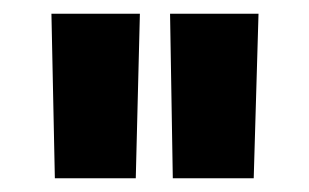

<svg xmlns="http://www.w3.org/2000/svg" viewBox="-20 -700 451 280"><path d="M350 -440H232L228 -680H357ZM178 -440H60L55 -680H184Z"/></svg>

Font: Titillium-CLs Web
Style: CLs-Bold
Weight: 700
Version: Version 1.002;PS 57.000;hotconv 1.0.70;makeotf.lib2.5.55311